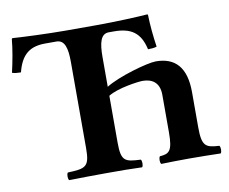

<svg xmlns="http://www.w3.org/2000/svg" viewBox="-74 -746 1003 840"><g transform="rotate(-10 428.0 -325.5)"><path d="M405 -123V-331C447 -358 541 -370 559 -370C599 -370 634 -352 634 -295V-128C634 -44 618 -35 577 -32C571 -26 571 -4 577 2C619 1 651 0 699 0C754 0 798 1 841 2C847 -4 847 -26 841 -32C780 -35 764 -44 764 -128V-284C764 -394 717 -444 631 -444C594 -444 462 -407 405 -371V-503C405 -567 415 -605 451 -605H473C548 -605 590 -579 607 -502C618 -502 637 -503 646 -507C639 -553 634 -605 633 -650C633 -651 631 -653 630 -653C596 -650 485 -645 406 -645H265C188 -645 70 -650 32 -653C30 -653 28 -651 28 -650C24 -605 14 -552 3 -504C13 -500 30 -499 42 -499C62 -579 103 -605 169 -605H218C255 -605 265 -567 265 -506V-123C265 -40 248 -35 168 -32C162 -26 162 -4 168 2C217 1 269 0 333 0C395 0 443 0 492 2C498 -4 498 -26 492 -32C422 -35 405 -40 405 -123Z"/></g></svg>

Font: Libertinus Serif
Style: Bold
Weight: 700
Designer: Philipp H. Poll, Khaled Hosny
Foundry: Caleb Maclennan
Version: Version 7.050;RELEASE